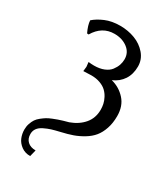

<svg xmlns="http://www.w3.org/2000/svg" viewBox="-224 -765 990 1133"><g transform="rotate(30 271.0 -199.0)"><path d="M185.1 222.2 173.8 267.1Q138.2 267.1 112.8 248.3Q87.4 229.5 76.7 203.4Q65.9 177.2 65.9 147.9Q65.9 126 72.5 106.9Q79.1 87.9 88.1 74.2Q97.2 60.5 113.3 47.9Q129.4 35.2 142.1 27.3Q154.8 19.5 175.8 11Q196.8 2.4 207.8 -1.2Q218.8 -4.9 238.8 -11.2L273.9 -21Q330.6 -41.5 364.3 -81.3Q397.9 -121.1 397.9 -178.2Q397.9 -196.8 394 -215.6Q390.1 -234.4 379.4 -254.9Q368.7 -275.4 352.5 -290.8Q336.4 -306.2 309.6 -316.2Q282.7 -326.2 249 -326.2L194.8 -324.2Q198.2 -348.1 198.2 -355L194.8 -386.2Q215.8 -383.8 232.9 -383.8Q271.5 -383.8 299.8 -395.5Q328.1 -407.2 342.8 -426.5Q357.4 -445.8 364.3 -465.6Q371.1 -485.4 371.1 -505.9Q371.1 -551.8 334.5 -579.3Q297.9 -606.9 245.1 -606.9Q161.1 -606.9 113.8 -526.9L103 -527.8Q81.5 -572.8 80.1 -604Q107.4 -628.4 150.6 -646.7Q193.8 -665 251 -665Q304.2 -665 351.3 -647.2Q398.4 -629.4 429.7 -592.8Q460.9 -556.2 460.9 -508.8Q460.9 -456.1 436.3 -418.5Q411.6 -380.9 367.2 -361.8Q423.3 -347.7 462.2 -304.9Q501 -262.2 501 -193.8Q501 -146 488 -107.9Q475.1 -69.8 454.1 -44.2Q433.1 -18.6 400.4 1.2Q367.7 21 334.5 32.7Q301.3 44.4 257.8 54.2Q224.1 62 202.1 68.8Q180.2 75.7 156.7 87.2Q133.3 98.6 121.6 115Q109.9 131.3 109.9 152.8Q109.9 185.1 129.9 203.6Q149.9 222.2 185.1 222.2Z"/></g></svg>

Font: Linear Smooth Low Contrast
Style: Regular
Weight: 500
Designer: Philipp H. Poll, Flanker
Foundry: Philipp H. Poll, reworked by Flanker
Version: Version 1.010 | FøM Fix